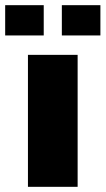

<svg xmlns="http://www.w3.org/2000/svg" viewBox="-56 -722 408 742"><path d="M52 0V-510H244V0ZM-36 -585V-702H113V-585ZM183 -585V-702H332V-585Z"/></svg>

Font: Saira Thin ExtraBold
Style: Regular
Weight: 800
Version: Version 1.101